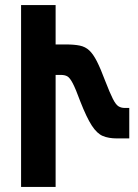

<svg xmlns="http://www.w3.org/2000/svg" viewBox="-20 -735 544 756"><path d="M63 1V-715H199V-560H239Q272 -560 294 -555.5Q316 -551 331.5 -536.5Q347 -522 361.5 -493.5Q376 -465 394 -417Q413 -368 424.5 -345.5Q436 -323 446.5 -316.5Q457 -310 471 -310H489V-190H440Q408 -190 385 -199.5Q362 -209 341.5 -240.5Q321 -272 296 -336Q278 -385 266.5 -407Q255 -429 245 -434.5Q235 -440 220 -440H199V1Z"/></svg>

Font: Noto Sans Armenian ExtraCondensed
Style: Bold
Weight: 700
Width: 2
Designer: Monotype Design Team
Foundry: Monotype Imaging Inc.
Version: Version 2.008; ttfautohint (v1.8.4.7-5d5b)